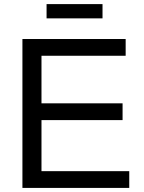

<svg xmlns="http://www.w3.org/2000/svg" viewBox="-20 -920 707 940"><path d="M183.1 -332V-82H612.8V0H89.8V-729H595.2V-647H183.1V-414.1H580.1V-332ZM481.9 -899.9V-830.1H208V-899.9Z"/></svg>

Font: SolaimanLipiNormal
Style: Normal
Weight: 400
Designer: Solaiman Karim
Version: Version 1.6.1 ; ttfautohint (v1.5.65-e2d9)